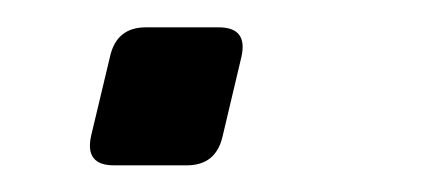

<svg xmlns="http://www.w3.org/2000/svg" viewBox="-20 -124 333 144"><path d="M65.4 0Q43.5 0 48.3 -22L62.5 -81.5Q67.4 -103.5 89.4 -103.5H144Q166 -103.5 161.1 -81.5L147 -22Q142.1 0 120.1 0Z"/></svg>

Font: Istok Web
Style: Italic
Weight: 400
Italic angle: -13°
Designer: Andrey V. Panov
Foundry: Andrey V. Panov
Version: Version 1.0.2g